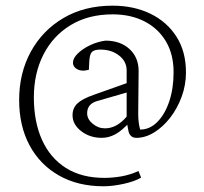

<svg xmlns="http://www.w3.org/2000/svg" viewBox="-20 -483 723 681"><path d="M347.2 177.7Q256.3 177.7 189 139.4Q121.6 101.1 84.7 32.2Q47.9 -36.6 47.9 -128.4Q47.9 -223.6 89.1 -299.3Q130.4 -375 204.8 -418.9Q279.3 -462.9 379.4 -462.9Q454.1 -462.9 512.9 -434.6Q571.8 -406.2 605.7 -353.3Q639.6 -300.3 639.6 -226.1Q639.6 -181.6 624.3 -139.9Q608.9 -98.1 583.5 -65.4Q558.1 -32.7 526.9 -13.4Q495.6 5.9 463.9 5.9Q440.9 5.9 435.5 -18.6L430.2 -46.9L439.5 -49.3Q412.6 -19.5 389.2 -6.8Q365.7 5.9 340.8 5.9Q298.8 5.9 268.1 -17.8Q237.3 -41.5 237.3 -74.2Q237.3 -99.6 254.4 -116Q271.5 -132.3 312 -146.5L429.2 -188V-233.4Q429.2 -265.1 402.3 -286.1Q375.5 -307.1 335.9 -307.1Q313.5 -307.1 305.4 -298.1Q297.4 -289.1 296.4 -260.7L295.4 -235.8Q283.7 -232.4 275.9 -232.4Q260.3 -232.4 249.5 -240.2Q238.8 -248 238.8 -260.7Q238.8 -276.4 255.6 -293Q272.5 -309.6 298.8 -322.3Q325.2 -335 354 -338.9Q406.2 -338.9 438.7 -309.6Q471.2 -280.3 471.7 -232.4L470.2 -79.6Q470.2 -47.9 477.1 -23.4Q510.7 -23.4 537.6 -50Q564.5 -76.7 580.1 -122.8Q595.7 -168.9 595.7 -227.1Q595.7 -290.5 568.4 -336.4Q541 -382.3 492.4 -407.2Q443.8 -432.1 379.4 -432.1Q293.5 -432.1 230.7 -394Q168 -356 134 -289.3Q100.1 -222.7 100.1 -137.7Q100.1 -51.3 128.9 12.9Q157.7 77.1 213.4 112.5Q269 147.9 350.1 147.9Q378.9 147.9 410.2 142.6Q441.4 137.2 471.2 123.5L480.5 147Q457.5 160.6 418.2 169.2Q378.9 177.7 347.2 177.7ZM352.5 -27.8Q394 -27.8 429.2 -69.3V-154.8L324.2 -124.5Q289.1 -114.3 289.1 -81.1Q289.1 -60.5 308.6 -44.2Q328.1 -27.8 352.5 -27.8Z"/></svg>

Font: Lateef ExtraLight
Style: Regular
Weight: 200
Designer: SIL International
Foundry: SIL International
Version: Version 4.200